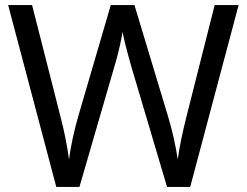

<svg xmlns="http://www.w3.org/2000/svg" viewBox="-20 -734 970 754"><path d="M917 -714 727 0H636L497 -468Q489 -497 481 -526Q473 -555 468 -577.5Q463 -600 461 -609Q460 -596 450.5 -553.5Q441 -511 427 -465L292 0H201L12 -714H106L217 -278Q229 -232 237.5 -189Q246 -146 251 -108Q256 -147 266 -193Q276 -239 289 -283L415 -714H508L639 -280Q653 -234 663 -188.5Q673 -143 678 -108Q683 -145 692 -188.5Q701 -232 713 -279L823 -714Z"/></svg>

Font: Noto Sans Lydian
Style: Regular
Weight: 400
Designer: Monotype Design Team
Foundry: Monotype Imaging Inc.
Version: Version 2.002; ttfautohint (v1.8.4.7-5d5b)